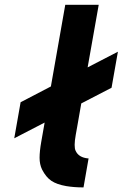

<svg xmlns="http://www.w3.org/2000/svg" viewBox="-20 -786 520 815"><path d="M352 -500 480.5 -566.5 453.5 -413.5 325 -347 307.5 -247 301.5 -213.5Q292.5 -163 301 -146Q314 -117 354.5 -113.5H356L334.5 9.5Q313 9.5 294.8 8Q276.5 6.5 261.5 4Q221 -3 198 -18.5Q175 -34 158.5 -66.5Q148 -88.5 148 -116Q148 -143.5 155 -183.5L169.5 -266L169 -265.5L40.5 -199L67.5 -352L196 -419L257 -765.5H399Z"/></svg>

Font: Russisch Sans ExtraBold
Style: Italic
Weight: 800
Width: 4
Italic angle: -10°
Designer: Michael Sharanda (font) & Cristiano Sobral (main changes)
Foundry: Michael Sharanda
Version: Version 2.00;September 8, 2020;FontCreator 13.0.0.2681 64-bi